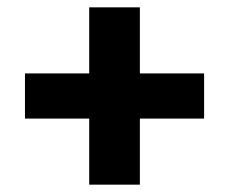

<svg xmlns="http://www.w3.org/2000/svg" viewBox="-20 -612 624 523"><path d="M223 -109V-289H48V-412H223V-592H361V-412H536V-289H361V-109Z"/></svg>

Font: Montreal
Style: Bold
Weight: 700
Designer: Julieta Ulanovsky, usr_local_share
Foundry: Julieta Ulanovsky, usr_local_share
Version: Version 2.001